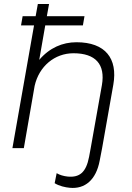

<svg xmlns="http://www.w3.org/2000/svg" viewBox="-20 -740 658 959"><path d="M93 -659 85 -613H150L42 0H99L153 -311C175 -409 253 -474 347 -474C457 -474 507 -419 489 -315L433 0L425 43C410 122 377 147 319 142C298 140 278 134 263 125L253 175C275 189 306 196 329 198C404 205 460 159 478 62L490 0L546 -317C569 -448 506 -529 362 -529C292 -529 227 -501 176 -441L206 -613H394L402 -659H214L225 -720H169L158 -659Z"/></svg>

Font: Fixel Display Light
Style: Italic
Weight: 300
Italic angle: -10°
Designer: AlfaBravo + MacPaw
Foundry: Kyrylo Tkachov, Marchela Mozhyna, Serhii Makarenko, Maria Weinstein, Zakhar Kryvoshyya
Version: Version 1.210;Glyphs 3.2 (3217)